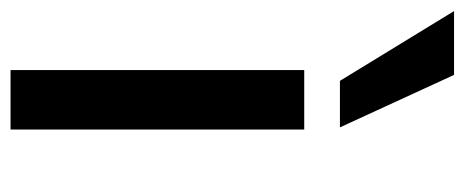

<svg xmlns="http://www.w3.org/2000/svg" viewBox="-286 -588 860 355"><g transform="rotate(90 143.5 -410.0)"><path d="M115 -609 -14 -820H104L201 -609ZM95 0V-543H205V0Z"/></g></svg>

Font: Martel Sans DemiBold
Style: Regular
Weight: 600
Designer: Dan Reynolds and Mathieu Réguer
Foundry: Dan Reynolds and Mathieu Réguer
Version: Version 1.001;PS 001.001;hotconv 1.0.70;makeotf.lib2.5.58329